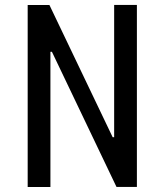

<svg xmlns="http://www.w3.org/2000/svg" viewBox="-20 -750 660 770"><path d="M91 -730H178.2L431.8 -199.8H437.8V-730.3H529V-0.3H447.2L188.2 -542.3H182.2V0H91Z"/></svg>

Font: Monaspace Krypton Var ExLight
Style: Regular
Weight: 200
Designer: Riley Cran and the Lettermatic Team
Version: Version 1.200 (Monaspace Krypton Var)